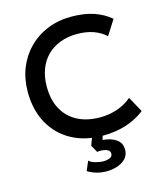

<svg xmlns="http://www.w3.org/2000/svg" viewBox="-134 -814 966 1138"><g transform="rotate(-15 349.0 -245.0)"><path d="M410 15Q301 15 219.5 -30Q138 -75 92.8 -157.2Q47.5 -239.5 47.5 -349.5Q47.5 -429.5 74.2 -496.2Q101 -563 149.8 -612Q198.5 -661 265 -688Q331.5 -715 411 -715Q491 -715 549.2 -695Q607.5 -675 651 -638L593 -546.5Q560 -577 516 -592Q472 -607 419 -607Q360.5 -607 313.5 -589Q266.5 -571 233.2 -537.8Q200 -504.5 182.2 -457.2Q164.5 -410 164.5 -350.5Q164.5 -269.5 196.2 -212Q228 -154.5 286.2 -124.2Q344.5 -94 424 -94Q477 -94 526.2 -109.8Q575.5 -125.5 618.5 -161L670.5 -66.5Q620 -27 555.2 -6Q490.5 15 410 15ZM380 225Q345.5 225 315.8 216.2Q286 207.5 263.5 193L288 135Q300.5 148 327 155.2Q353.5 162.5 376.5 162.5Q397.5 162.5 414.5 155Q431.5 147.5 431.5 129.5Q431.5 110 406.8 102.2Q382 94.5 353 99L328.5 55L356 -20H420L402 39Q453 43 484.8 65.2Q516.5 87.5 516.5 128.5Q516.5 163 494.8 184.5Q473 206 441.5 215.5Q410 225 380 225Z"/></g></svg>

Font: Geologica Roman
Style: Regular
Weight: 400
Designer: Sindre Bremnes, Frode Helland
Foundry: Monokrom Skriftforlag AS
Version: Version 1.010;gftools[0.9.28]